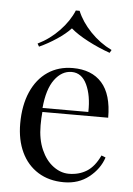

<svg xmlns="http://www.w3.org/2000/svg" viewBox="-50 -685 507 734"><g transform="rotate(5 204.0 -318.0)"><path d="M373.4 -96.8Q358.9 -52.4 319 -20.6Q279 11.3 222.6 11.3Q165.3 11.3 123.4 -14.9Q81.5 -41.1 59.3 -88.3Q37.1 -135.5 37.1 -197.6Q37.1 -267.7 59.7 -319.4Q82.3 -371 123.4 -398.8Q164.5 -426.6 219.4 -426.6Q291.9 -426.6 331 -382.7Q370.2 -338.7 370.2 -249.2H117.7Q115.3 -226.6 115.3 -197.6Q115.3 -144.4 132.7 -104.8Q150 -65.3 178.6 -44Q207.3 -22.6 238.7 -22.6Q277.4 -22.6 307.3 -41.1Q337.1 -59.7 357.3 -103.2ZM116.9 -264.5H292.7Q294.4 -327.4 274.6 -369.4Q254.8 -411.3 216.1 -411.3Q178.2 -411.3 150.8 -374.2Q123.4 -337.1 116.9 -264.5ZM360.5 -508.1 354 -496.8Q310.5 -512.1 269 -533.9Q227.4 -555.6 202.4 -577.4Q182.3 -555.6 149.6 -533.9Q116.9 -512.1 83.1 -496.8L76.6 -508.1Q122.6 -530.6 158.5 -568.1Q194.4 -605.6 211.3 -646.8H225.8Q242.7 -605.6 278.6 -568.1Q314.5 -530.6 360.5 -508.1Z"/></g></svg>

Font: Playfair Display
Style: Regular
Weight: 400
Designer: Claus Eggers Sørensen
Foundry: Claus Eggers Sørensen
Version: Version 1.005; ttfautohint (v1.2) -l 10 -r 42 -G 200 -x 21 -